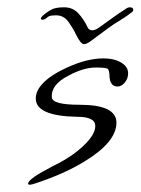

<svg xmlns="http://www.w3.org/2000/svg" viewBox="-20 -465 385 526"><path d="M336 -445Q345 -445 345 -438Q345 -433 339 -430Q329 -422 321 -417Q313 -412 307 -408Q294 -401 274 -386Q254 -371 228 -352Q217 -344 210 -344Q201 -344 188 -371Q181 -386 168 -404.5Q155 -423 134 -423Q126 -423 119.5 -422Q113 -421 108 -416Q102 -411 96 -411Q92 -411 92 -414Q92 -417 97 -422Q111 -434 122.5 -439.5Q134 -445 156 -445Q180 -445 195.5 -427.5Q211 -410 219 -392Q223 -382 233 -382Q241 -382 252 -390Q272 -404 287.5 -415.5Q303 -427 328 -443Q330 -444 332 -444.5Q334 -445 336 -445ZM61 41Q57 41 57 38Q57 25 125 -10Q142 -18 156 -26.5Q170 -35 180 -42Q241 -87 241 -120Q241 -145 192 -145Q78 -147 78 -195Q78 -216 96 -235Q117 -259 166 -281Q219 -305 263 -305Q302 -305 322 -286Q331 -277 331 -264Q331 -250 322 -239Q313 -228 302 -228Q282 -228 280 -255Q280 -274 274 -277Q268 -280 242 -280Q209 -280 168 -258Q119 -233 122 -198Q124 -178 198 -178Q299 -178 299 -129Q299 -76 212 -23Q157 11 78 37Q67 41 61 41Z"/></svg>

Font: Ephesis
Style: Regular
Weight: 400
Designer: Robert E. Leuschke
Foundry: Robert E. Leuschke
Version: Version 1.010; ttfautohint (v1.8.3)